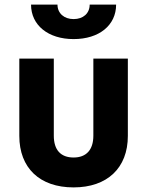

<svg xmlns="http://www.w3.org/2000/svg" viewBox="-20 -805 640 835"><path d="M300 -635C411 -635 485 -695 485 -785H370C370 -747 342 -722 300 -722C259 -722 230 -747 230 -785H115C115 -695 190 -635 300 -635ZM300 10C446 10 536 -74 536 -214V-550H386V-215C386 -153 355 -120 300 -120C244 -120 214 -153 214 -215V-550H64V-214C64 -75 152 10 300 10Z"/></svg>

Font: Tekne LDO ExtraBold
Style: Regular
Weight: 800
Monospace: yes
Designer: Alessio Laiso, Mario Rullo, Paolo Rosset
Foundry: Alessio Laiso
Version: Version 1.000;hotconv 1.0.109;makeotfexe 2.5.65596